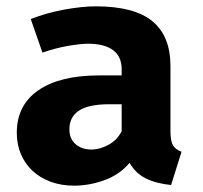

<svg xmlns="http://www.w3.org/2000/svg" viewBox="-20 -569 640 606"><path d="M518 -154Q518 -124 526 -110.5Q534 -97 553 -90L520 15Q472 10 440 -6Q408 -22 389 -55Q358 -18 310 -0.5Q262 17 214 17Q173 17 139.5 4.5Q106 -8 82.5 -30Q59 -52 46 -82.5Q33 -113 33 -150Q33 -237 101 -284Q169 -331 293 -331H364V-350Q364 -391 336.5 -411Q309 -431 258 -431Q234 -431 194 -424Q154 -417 114 -403L77 -509Q129 -529 184.5 -539Q240 -549 282 -549Q404 -549 461 -502Q518 -455 518 -361ZM269 -97Q295 -97 322.5 -112Q350 -127 364 -155V-240H326Q260 -240 229.5 -220Q199 -200 199 -161Q199 -131 218.5 -114Q238 -97 269 -97Z"/></svg>

Font: Qzxlaeiskcpccdgjqmyffctclhy
Style: Regular
Weight: 700
Monospace: yes
Designer: Carrois Corporate & Edenspiekermann
Foundry: Carrois Corporate GbR & Edenspiekermann AG
Version: Version 2.001